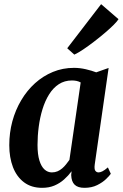

<svg xmlns="http://www.w3.org/2000/svg" viewBox="-20 -891 588 921"><path d="M434.5 -102.5Q431.5 -80 437.2 -72Q443 -64 453 -64Q460.5 -64 471.2 -69.2Q482 -74.5 497.5 -88L511.5 -57.5Q506 -49 489.5 -32.8Q473 -16.5 446.5 -3.2Q420 10 385 10Q353.5 10 338 -5Q322.5 -20 321.5 -51.5L323.5 -69.5Q307.5 -48 287.2 -30Q267 -12 241.2 -1Q215.5 10 182 10Q130.5 10 95.2 -16.5Q60 -43 42.2 -89.2Q24.5 -135.5 24.5 -194.5Q24.5 -254 39.2 -308.8Q54 -363.5 81.8 -410.2Q109.5 -457 148 -491.8Q186.5 -526.5 233.8 -546Q281 -565.5 335 -565.5Q363 -565.5 392 -558.8Q421 -552 441.5 -544L501 -565ZM367 -495.5Q358 -500.5 347.5 -502.8Q337 -505 325 -505Q289.5 -505 262.2 -487.2Q235 -469.5 215.5 -438.2Q196 -407 183.8 -367Q171.5 -327 165.8 -283Q160 -239 160 -195.5Q160 -150.5 169 -121.2Q178 -92 193.5 -78Q209 -64 228.5 -64Q243.5 -64 255.8 -69.2Q268 -74.5 278.2 -83.2Q288.5 -92 297 -102.8Q305.5 -113.5 313 -124ZM302.5 -659.5 465 -871 548.5 -799Q542.5 -789 524.8 -771.2Q507 -753.5 482.2 -732.5Q457.5 -711.5 430.5 -690.8Q403.5 -670 378.8 -653.5Q354 -637 336.5 -629Z"/></svg>

Font: Merriweather 24pt SemiCondensed
Style: Bold Italic
Weight: 700
Width: 4
Italic angle: -7.8°
Designer: Eben Sorkin
Foundry: Eben Sorkin
Version: Version 2.101